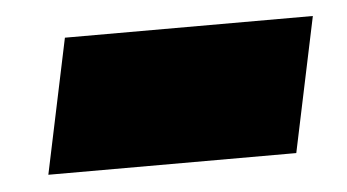

<svg xmlns="http://www.w3.org/2000/svg" viewBox="-29 -439 488 270"><g transform="rotate(-5 215.0 -304.0)"><path d="M30 -209 70 -399H420L380 -209Z"/></g></svg>

Font: Commissioner Black
Style: Italic
Weight: 900
Italic angle: -12°
Designer: Kostas Bartsokas
Foundry: Kostas Bartsokas
Version: Version 1.000; ttfautohint (v1.8.3)